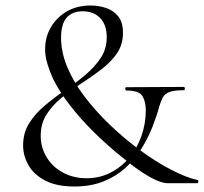

<svg xmlns="http://www.w3.org/2000/svg" viewBox="-20 -666 741 698"><path d="M64 -137Q64 -183 86 -218Q108 -253 142.5 -282Q177 -311 216 -337.5Q255 -364 289.5 -393Q324 -422 346 -455Q368 -488 368 -531Q368 -576 344 -600.5Q320 -625 281 -625Q243 -625 222.5 -602Q202 -579 202 -529Q202 -477 224 -423.5Q246 -370 285 -318Q324 -266 374.5 -217Q425 -168 481 -126Q544 -79 601 -49.5Q658 -20 697 -12Q702 -11 701 -5.5Q700 0 697 0Q675 0 646 0Q617 0 589 0Q576 0 555 -8Q534 -16 501.5 -36.5Q469 -57 422 -96Q372 -136 324 -183Q276 -230 236.5 -280.5Q197 -331 173 -379Q160 -408 152 -435Q144 -462 144 -487Q144 -531 165 -567Q186 -603 223 -624.5Q260 -646 310 -646Q337 -646 364 -637.5Q391 -629 409 -607.5Q427 -586 427 -547Q427 -504 405.5 -472.5Q384 -441 349.5 -414.5Q315 -388 277 -363.5Q239 -339 205 -311.5Q171 -284 149.5 -250.5Q128 -217 128 -172Q128 -130 149.5 -94.5Q171 -59 209 -38.5Q247 -18 295 -18Q342 -18 382 -38.5Q422 -59 450.5 -93.5Q479 -128 494.5 -172.5Q510 -217 510 -265Q510 -297 497.5 -317Q485 -337 439 -337Q436 -337 435.5 -343Q435 -349 439 -349L648 -350Q652 -350 652 -344Q652 -338 648 -338Q613 -338 596 -331.5Q579 -325 572 -312Q565 -299 559 -279Q550 -245 534.5 -205.5Q519 -166 495.5 -127.5Q472 -89 438 -57.5Q404 -26 357.5 -7Q311 12 250 12Q186 12 144.5 -9.5Q103 -31 83.5 -65.5Q64 -100 64 -137Z"/></svg>

Font: Cormorant Garamond Light
Style: Regular
Weight: 400
Version: Version 4.001